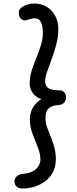

<svg xmlns="http://www.w3.org/2000/svg" viewBox="-20 -900 439 1093"><path d="M105 173Q84 172 73 160.5Q62 149 62 132Q62 115 76.5 103Q91 91 107 90Q157 87 183.5 63.5Q210 40 210 9Q210 -25 195 -62Q180 -99 165 -139Q150 -179 150 -221Q150 -243 156.5 -263Q163 -283 177 -301.5Q191 -320 215 -335Q181 -349 165 -372.5Q149 -396 149 -426Q149 -464 160.5 -499Q172 -534 186.5 -569.5Q201 -605 212.5 -641Q224 -677 224 -716Q224 -750 213.5 -773Q203 -796 177 -796Q169 -796 158 -793.5Q147 -791 137 -787Q119 -779 103 -790Q87 -801 87 -829Q87 -837 90.5 -844Q94 -851 101 -856Q118 -869 137 -874.5Q156 -880 175 -880Q217 -880 247.5 -860.5Q278 -841 295 -808.5Q312 -776 312 -736Q312 -691 300.5 -647.5Q289 -604 274.5 -564.5Q260 -525 248.5 -492.5Q237 -460 237 -437Q237 -412 254.5 -399Q272 -386 316 -386Q336 -386 346 -374Q356 -362 356 -347Q356 -327 344.5 -315Q333 -303 313 -302Q280 -301 259.5 -285Q239 -269 239 -225Q239 -196 254 -159.5Q269 -123 283.5 -81Q298 -39 298 6Q298 49 281 80.5Q264 112 235.5 133Q207 154 173 164Q139 174 105 173Z"/></svg>

Font: Playpen Sans
Style: Regular
Weight: 400
Designer: Laura Meseguer, Veronika Burian, José Scaglione, Kostas Bartsokas, Vera Evstafieva, Tom Grace, Yorlmar Campos
Foundry: TypeTogether
Version: Version 2.000